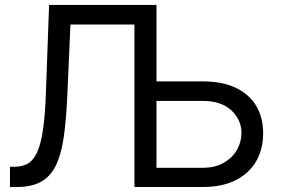

<svg xmlns="http://www.w3.org/2000/svg" viewBox="-20 -747 1122 767"><path d="M19.9 0V-81H39.8Q69.2 -81 91.1 -93.4Q112.9 -105.8 127.8 -137.6Q142.8 -169.4 151.5 -227.5Q160.2 -285.5 163.4 -376.4L176.1 -727.3H529.8V-649.1H261.4L248.6 -359.4Q244.3 -266.7 234.6 -198.9Q224.8 -131 203.7 -87Q182.5 -43 144.9 -21.5Q107.2 0 46.9 0ZM582.4 -421.9H789.8Q867.9 -421.9 921.7 -396.3Q975.5 -370.7 1003.4 -324.2Q1031.2 -277.7 1031.2 -214.5Q1031.2 -151.3 1003.4 -103Q975.5 -54.7 921.7 -27.3Q867.9 0 789.8 0H517V-727.3H605.1V-76.7H789.8Q839.5 -76.7 874.1 -96.8Q908.7 -116.8 926.7 -148.6Q944.6 -180.4 944.6 -215.9Q944.6 -268.1 904.5 -305.9Q864.3 -343.8 789.8 -343.8H582.4Z"/></svg>

Font: InterMG
Style: Regular
Weight: 400
Designer: Rasmus Andersson
Foundry: rsms
Version: Version 3.019;December 26, 2023;FontCreator 15.0.0.2955 64-b